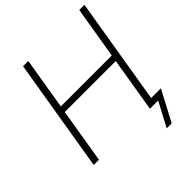

<svg xmlns="http://www.w3.org/2000/svg" viewBox="-241 -869 1166 1166"><g transform="rotate(-45 342.5 -286.0)"><path d="M36.1 0 156.7 -727.5H201.7L146.5 -392.6H584L639.6 -727.5H684.1L563.5 0H519L577.1 -351.6H139.2L81.1 0ZM506.8 156.2 589.8 0H538.6L545.4 -41H653.8L549.8 156.2Z"/></g></svg>

Font: Inter Display ExtraLight
Style: Italic
Weight: 200
Italic angle: -9.39999°
Designer: Rasmus Andersson
Foundry: rsms
Version: Version 4.000;git-a52131595